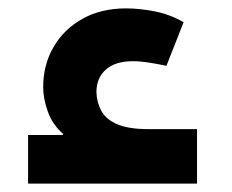

<svg xmlns="http://www.w3.org/2000/svg" viewBox="-20 -445 554 458"><path d="M47 -123H130V-126Q105 -148 94 -179Q83 -210 83 -237Q83 -290 107.5 -332.5Q132 -375 176.5 -400Q221 -425 281 -425Q312 -425 348.5 -418Q385 -411 418 -392L377 -288Q353 -293 333.5 -296Q314 -299 297 -299Q255 -299 232.5 -279Q210 -259 210 -225Q211 -200 222 -180Q233 -160 260 -148.5Q287 -137 334 -137H450V-7H47Z"/></svg>

Font: Noto Sans Syriac Eastern
Style: Bold
Weight: 700
Designer: Patrick Giasson and the Monotype Design Team
Foundry: Monotype Imaging Inc.
Version: Version 3.001